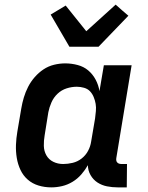

<svg xmlns="http://www.w3.org/2000/svg" viewBox="-20 -802 640 830"><path d="M202 8Q173 8 146.5 0Q120 -8 100 -25.5Q80 -43 68.5 -67.5Q57 -92 52.5 -119.5Q48 -147 49 -175.5Q50 -204 55 -233L72 -333Q76 -357 83 -380.5Q90 -404 101.5 -426.5Q113 -449 130 -468.5Q147 -488 168 -502Q189 -516 213.5 -522Q238 -528 262 -528Q289 -528 315.5 -521Q342 -514 361.5 -497.5Q381 -481 393.5 -457.5Q406 -434 410 -408L429 -520H549L483 -120Q482 -115 482.5 -109.5Q483 -104 486.5 -100Q490 -96 495 -94.5Q500 -93 506 -93H529L528 8H489Q465 8 442.5 3.5Q420 -1 401.5 -13Q383 -25 371.5 -45Q360 -65 360 -88Q348 -67 331.5 -48Q315 -29 293.5 -16Q272 -3 248.5 2.5Q225 8 202 8ZM253 -93Q273 -93 294 -98Q315 -103 332.5 -116.5Q350 -130 360.5 -149.5Q371 -169 374 -190L391 -290Q393 -306 394.5 -322Q396 -338 393.5 -353Q391 -368 385 -382.5Q379 -397 369 -407.5Q359 -418 343.5 -422.5Q328 -427 312 -427Q290 -427 268 -420Q246 -413 229 -397Q212 -381 202.5 -359.5Q193 -338 189 -317L173 -217Q169 -194 169.5 -171.5Q170 -149 180.5 -130.5Q191 -112 210.5 -102.5Q230 -93 253 -93ZM280 -600 199 -739 264 -778 353 -667 480 -782 507 -758 535 -734 406 -600Z"/></svg>

Font: Iosevka Extended
Style: Bold Italic
Weight: 700
Width: 7
Italic angle: -9°
Monospace: yes
Designer: Belleve Invis
Foundry: Belleve Invis
Version: Version 32.5.0; ttfautohint (v1.8.4)